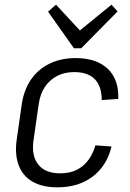

<svg xmlns="http://www.w3.org/2000/svg" viewBox="-20 -796 558 823"><path d="M226 7Q163 7 121 -16.5Q79 -40 61 -85Q43 -130 51 -193L73 -347Q82 -410 112.5 -454.5Q143 -499 192 -523Q241 -547 304 -547Q394 -547 442 -501Q490 -455 487 -372L416 -367Q416 -426 386.5 -456.5Q357 -487 298 -487Q257 -487 225 -470.5Q193 -454 172.5 -423.5Q152 -393 146 -350L123 -190Q115 -126 145 -89.5Q175 -53 238 -53Q296 -53 334 -84Q372 -115 389 -173L458 -168Q438 -85 377 -39Q316 7 226 7ZM484 -747 328 -589H297L186 -746L220 -776L335 -652H306L458 -776Z"/></svg>

Font: Pathway Extreme SemiCondensed Light
Style: Italic
Weight: 300
Width: 4
Italic angle: -8°
Version: Version 1.001;gftools[0.9.26]